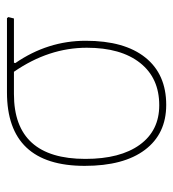

<svg xmlns="http://www.w3.org/2000/svg" viewBox="7 -499 497 551"><g transform="rotate(-90 255.5 -223.5)"><path d="M230 5Q147 5 101 -56Q55 -117 55 -229Q55 -452 266 -452H479L482 -448L478 -432H351L350 -428Q414 -335 414 -226Q414 -115 366 -55Q318 5 230 5ZM229 -15Q307 -15 350.5 -70Q394 -125 394 -223Q394 -332 325 -432H261Q75 -432 75 -227Q75 -127 115.5 -71Q156 -15 229 -15Z"/></g></svg>

Font: Alegreya Sans SC Thin
Style: Regular
Weight: 100
Designer: Juan Pablo del Peral
Foundry: Huerta Tipografica
Version: Version 2.007